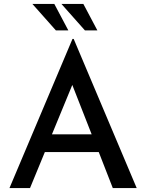

<svg xmlns="http://www.w3.org/2000/svg" viewBox="-20 -952 740 972"><path d="M28 0 347 -755H353L672 0H551L480 -182H207L132 0ZM243 -272H444L346 -522ZM144 -932H255L326 -798H263ZM291 -932H402L473 -798H410Z"/></svg>

Font: Reem Kufi Ink
Style: Regular
Weight: 400
Designer: Khaled Hosny
Version: Version 1.7